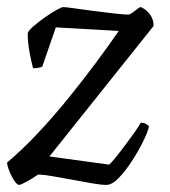

<svg xmlns="http://www.w3.org/2000/svg" viewBox="-24 -520 479 540"><path d="M30 0Q24 0 16 -12Q8 -24 2 -39.5Q-4 -55 -4 -63Q39 -99 83.5 -146.5Q128 -194 170 -246Q212 -298 248 -346.5Q284 -395 310 -433L133 -443L95 -333Q92 -331 85 -329.5Q78 -328 69 -328Q64 -347 59 -373.5Q54 -400 54 -427Q57 -435 71 -447Q85 -459 102 -471Q119 -483 134 -491.5Q149 -500 154 -500Q161 -500 185.5 -496.5Q210 -493 241 -489Q272 -485 298.5 -482Q325 -479 337 -479Q341 -479 348 -484Q355 -489 362 -494.5Q369 -500 371 -500Q374 -500 383 -494Q392 -488 400 -476Q408 -464 408 -447L115 -80L283 -57Q288 -61 299.5 -75Q311 -89 324.5 -107Q338 -125 351 -143Q364 -161 372 -175Q380 -175 386.5 -171.5Q393 -168 395 -164Q391 -147 377.5 -120Q364 -93 346 -65.5Q328 -38 309.5 -19Q291 0 275 0Q260 0 234.5 -4.5Q209 -9 179.5 -14.5Q150 -20 123.5 -24.5Q97 -29 83 -29Q69 -19 51.5 -9.5Q34 0 30 0Z"/></svg>

Font: Texturina Medium 12pt ExtraLight
Style: Italic
Weight: 250
Italic angle: -11°
Version: Version 1.002